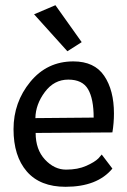

<svg xmlns="http://www.w3.org/2000/svg" viewBox="-20 -713 489 738"><path d="M412 -204 117 -202Q117 -138 153 -99.5Q189 -61 234 -61Q279 -61 311.5 -75.5Q344 -90 358 -104L371 -119L412 -65Q354 5 232 5Q134 5 83 -54Q32 -113 32 -216.5Q32 -320 96.5 -398.5Q161 -477 262 -477Q343 -477 380.5 -421.5Q418 -366 418 -277Q418 -240 412 -204ZM116 -259 340 -261Q340 -333 318.5 -370Q297 -407 242.5 -407Q188 -407 152.5 -359.5Q117 -312 116 -259ZM193 -693 294 -551 239 -516 111 -658Z"/></svg>

Font: Fresca
Style: Regular
Weight: 400
Designer: Iván Moreno
Foundry: Fontstage
Version: Version 1.001